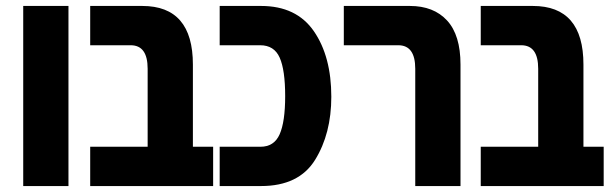

<svg xmlns="http://www.w3.org/2000/svg" viewBox="-20 -625 2055 645"><path d="M58 0V-605H210V0Z M696 -132H628V-408Q628 -605 458 -605H283V-473H419Q476 -473 476 -394V-132H283V0H696Z M718 0H857Q984 0 1038.5 -88Q1093 -176 1093 -300Q1093 -435 1034.5 -520Q976 -605 857 -605H718V-473H854Q901 -473 919.5 -431.5Q938 -390 938 -302Q938 -216 919.5 -174Q901 -132 855 -132H718Z M1375 0H1527V-408Q1527 -507 1482 -556Q1437 -605 1357 -605H1135V-473H1318Q1375 -473 1375 -394Z M2008 -132H1940V-408Q1940 -605 1770 -605H1595V-473H1731Q1788 -473 1788 -394V-132H1595V0H2008Z"/></svg>

Font: Noto Sans Hebrew ExtraCondensed Extra
Style: Regular
Weight: 800
Width: 3
Designer: Monotype Design Team
Foundry: Monotype Imaging Inc.
Version: Version 1.902